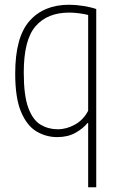

<svg xmlns="http://www.w3.org/2000/svg" viewBox="-20 -568 497 808"><path d="M351 220V-50H348Q330 -27.5 297.8 -9.2Q265.5 9 221 9Q174 9 133.8 -14.8Q93.5 -38.5 68.8 -96.8Q44 -155 44 -259Q44 -411.5 104.2 -479.8Q164.5 -548 271 -548Q299.5 -548 331.8 -542.8Q364 -537.5 385 -530V220ZM223 -24Q260.5 -24 296 -44Q331.5 -64 351 -102V-505Q336 -509 313.8 -512Q291.5 -515 271 -515Q179.5 -515 129.8 -457.8Q80 -400.5 80 -263Q80 -165.5 99.2 -114Q118.5 -62.5 151 -43.2Q183.5 -24 223 -24Z"/></svg>

Font: Encode Sans Cnd Th
Style: Regular
Weight: 100
Width: 3
Designer: Multiple Designers
Foundry: Impallari Type
Version: Version 3.002; ttfautohint (v1.8.3) -l 8 -r 50 -G 200 -x 14 